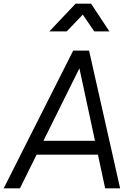

<svg xmlns="http://www.w3.org/2000/svg" viewBox="-47 -1019 719 1039"><path d="M-27 0 349 -745H435L603 0H522L483 -182H151L61 0ZM188 -257H467L375 -685L399 -682ZM220 -849 362 -999H446L545 -849H463L401 -940L314 -849Z"/></svg>

Font: Plus Jakarta Sans
Style: Italic
Weight: 400
Italic angle: -8°
Designer: Gumpita Rahayu
Foundry: Tokotype
Version: Version 2.006